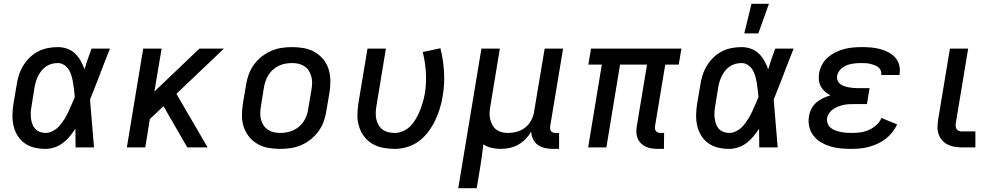

<svg xmlns="http://www.w3.org/2000/svg" viewBox="-20 -776 5240 1011"><path d="M220 8Q190 8 162 1.5Q134 -5 111 -21Q88 -37 73 -61Q58 -85 51.5 -113Q45 -141 45.5 -171Q46 -201 51 -231L68 -331Q72 -357 80 -382Q88 -407 102.5 -430.5Q117 -454 137 -473.5Q157 -493 181.5 -505.5Q206 -518 232.5 -523Q259 -528 284 -528Q310 -528 334 -519.5Q358 -511 375.5 -494Q393 -477 405 -455.5Q417 -434 425 -411Q433 -438 442.5 -465.5Q452 -493 462 -520H559Q532 -453 506.5 -385.5Q481 -318 454 -252Q460 -189 464.5 -126Q469 -63 475 0H378Q378 -24 377.5 -48.5Q377 -73 377 -98Q363 -77 347 -57.5Q331 -38 311 -23Q291 -8 267 0Q243 8 220 8ZM220 -76Q240 -76 260 -87Q280 -98 294 -114.5Q308 -131 319.5 -149.5Q331 -168 340 -187Q349 -206 357 -225.5Q365 -245 374 -265Q372 -284 370 -302.5Q368 -321 365 -339Q362 -357 357 -375Q352 -393 343 -408Q334 -423 318.5 -433.5Q303 -444 284 -444Q269 -444 253.5 -440Q238 -436 224 -427Q210 -418 199.5 -405Q189 -392 181.5 -377.5Q174 -363 169.5 -348Q165 -333 162 -317L146 -217Q143 -201 142 -185Q141 -169 143 -153.5Q145 -138 150 -123.5Q155 -109 165 -98Q175 -87 189.5 -81.5Q204 -76 220 -76Z M966 0 841 -217 769 -149 745 0H648L734 -520H831L793 -294L1030 -520H1159L909 -282L1073 0Z M1455 8Q1423 8 1392.5 2.5Q1362 -3 1336 -18Q1310 -33 1291.5 -56Q1273 -79 1263.5 -107.5Q1254 -136 1254 -167.5Q1254 -199 1259 -231L1276 -331Q1280 -358 1290 -385Q1300 -412 1317.5 -436Q1335 -460 1358.5 -478.5Q1382 -497 1409 -508.5Q1436 -520 1463.5 -524Q1491 -528 1518 -528Q1550 -528 1580.5 -522.5Q1611 -517 1637 -502Q1663 -487 1682 -464Q1701 -441 1710 -412.5Q1719 -384 1719.5 -352.5Q1720 -321 1715 -289L1698 -189Q1694 -162 1684 -135Q1674 -108 1656.5 -84Q1639 -60 1615.5 -41.5Q1592 -23 1565 -11.5Q1538 0 1510 4Q1482 8 1455 8ZM1455 -76Q1472 -76 1489.5 -79Q1507 -82 1523.5 -89.5Q1540 -97 1554.5 -109Q1569 -121 1579 -136.5Q1589 -152 1595 -169Q1601 -186 1603 -203L1620 -303Q1623 -321 1623.5 -338.5Q1624 -356 1619.5 -372.5Q1615 -389 1606.5 -403Q1598 -417 1584 -426.5Q1570 -436 1553 -440Q1536 -444 1518 -444Q1501 -444 1483.5 -441Q1466 -438 1450 -430.5Q1434 -423 1419.5 -411Q1405 -399 1395 -383.5Q1385 -368 1379 -351Q1373 -334 1370 -317L1354 -217Q1351 -199 1350.5 -181.5Q1350 -164 1354 -147.5Q1358 -131 1367 -117Q1376 -103 1390 -93.5Q1404 -84 1420.5 -80Q1437 -76 1455 -76Z M2059 8Q2027 8 1996.5 2Q1966 -4 1941 -18.5Q1916 -33 1898 -56.5Q1880 -80 1871 -108.5Q1862 -137 1862 -168Q1862 -199 1867 -231L1915 -520H2012L1962 -217Q1959 -200 1958.5 -182.5Q1958 -165 1961.5 -148.5Q1965 -132 1973.5 -117.5Q1982 -103 1995 -93.5Q2008 -84 2024.5 -80Q2041 -76 2059 -76Q2081 -76 2103.5 -86Q2126 -96 2142.5 -113.5Q2159 -131 2171 -152Q2183 -173 2191.5 -194.5Q2200 -216 2206.5 -238.5Q2213 -261 2217 -283Q2226 -339 2222.5 -394.5Q2219 -450 2206 -502L2299 -522Q2314 -463 2318 -399Q2322 -335 2311 -270Q2306 -237 2296 -205Q2286 -173 2271.5 -142Q2257 -111 2235.5 -82.5Q2214 -54 2186 -33Q2158 -12 2124.5 -2Q2091 8 2059 8Z M2393 215 2515 -520H2612L2562 -217Q2559 -200 2558 -182.5Q2557 -165 2561 -149Q2565 -133 2572.5 -118.5Q2580 -104 2593 -94Q2606 -84 2622 -80Q2638 -76 2655 -76Q2679 -76 2703.5 -83Q2728 -90 2747.5 -106Q2767 -122 2778.5 -145Q2790 -168 2793 -192L2848 -520H2945L2877 -111Q2876 -104 2877 -97Q2878 -90 2882 -85Q2886 -80 2892.5 -78Q2899 -76 2906 -76H2924V8H2892Q2870 8 2849.5 3.5Q2829 -1 2812.5 -12.5Q2796 -24 2787 -43Q2778 -62 2777 -83Q2765 -62 2747.5 -44Q2730 -26 2708.5 -14Q2687 -2 2663.5 3Q2640 8 2617 8Q2592 8 2568 2.5Q2544 -3 2525 -16Q2522 15 2517.5 46Q2513 77 2508 108L2490 215Z M3476 8H3445Q3428 8 3411.5 5.5Q3395 3 3380.5 -3.5Q3366 -10 3355 -21Q3344 -32 3338 -46.5Q3332 -61 3331 -77.5Q3330 -94 3333 -111L3387 -436H3245L3173 0H3077L3149 -436H3078L3092 -520H3568L3554 -436H3483L3429 -111Q3428 -104 3429 -97Q3430 -90 3434.5 -85Q3439 -80 3445 -78Q3451 -76 3459 -76H3477Z M3820 8Q3790 8 3762 1.5Q3734 -5 3711 -21Q3688 -37 3673 -61Q3658 -85 3651.5 -113Q3645 -141 3645.5 -171Q3646 -201 3651 -231L3668 -331Q3672 -357 3680 -382Q3688 -407 3702.5 -430.5Q3717 -454 3737 -473.5Q3757 -493 3781.5 -505.5Q3806 -518 3832.5 -523Q3859 -528 3884 -528Q3910 -528 3934 -519.5Q3958 -511 3975.5 -494Q3993 -477 4005 -455.5Q4017 -434 4025 -411Q4033 -438 4042.5 -465.5Q4052 -493 4062 -520H4159Q4132 -453 4106.5 -385.5Q4081 -318 4054 -252Q4060 -189 4064.5 -126Q4069 -63 4075 0H3978Q3978 -24 3977.5 -48.5Q3977 -73 3977 -98Q3963 -77 3947 -57.5Q3931 -38 3911 -23Q3891 -8 3867 0Q3843 8 3820 8ZM3820 -76Q3840 -76 3860 -87Q3880 -98 3894 -114.5Q3908 -131 3919.5 -149.5Q3931 -168 3940 -187Q3949 -206 3957 -225.5Q3965 -245 3974 -265Q3972 -284 3970 -302.5Q3968 -321 3965 -339Q3962 -357 3957 -375Q3952 -393 3943 -408Q3934 -423 3918.5 -433.5Q3903 -444 3884 -444Q3869 -444 3853.5 -440Q3838 -436 3824 -427Q3810 -418 3799.5 -405Q3789 -392 3781.5 -377.5Q3774 -363 3769.5 -348Q3765 -333 3762 -317L3746 -217Q3743 -201 3742 -185Q3741 -169 3743 -153.5Q3745 -138 3750 -123.5Q3755 -109 3765 -98Q3775 -87 3789.5 -81.5Q3804 -76 3820 -76ZM3899 -600 3937 -756H4029L3973 -600Z M4459 8Q4431 8 4403 5Q4375 2 4349.5 -6Q4324 -14 4301.5 -27.5Q4279 -41 4263 -62Q4247 -83 4241 -110Q4235 -137 4240 -165Q4243 -185 4253 -204Q4263 -223 4279 -236.5Q4295 -250 4314 -259Q4333 -268 4353 -274Q4337 -282 4324 -293.5Q4311 -305 4302.5 -320Q4294 -335 4292 -353.5Q4290 -372 4293 -390Q4297 -413 4308.5 -435Q4320 -457 4339 -473.5Q4358 -490 4380.5 -501Q4403 -512 4426 -518Q4449 -524 4472.5 -526Q4496 -528 4519 -528Q4543 -528 4566.5 -526Q4590 -524 4613 -518Q4636 -512 4656.5 -501.5Q4677 -491 4692.5 -474.5Q4708 -458 4714.5 -435Q4721 -412 4717 -388L4716 -381H4620V-384Q4622 -396 4617 -406.5Q4612 -417 4603 -423.5Q4594 -430 4582.5 -434Q4571 -438 4559.5 -440.5Q4548 -443 4536 -443.5Q4524 -444 4511 -444Q4499 -444 4487 -443Q4475 -442 4462.5 -439.5Q4450 -437 4438 -432Q4426 -427 4415.5 -419.5Q4405 -412 4397.5 -400.5Q4390 -389 4388 -377Q4386 -364 4390 -353Q4394 -342 4403 -334.5Q4412 -327 4423.5 -323Q4435 -319 4447 -316.5Q4459 -314 4471 -313Q4483 -312 4495 -312H4559L4545 -228H4481Q4467 -228 4452.5 -227.5Q4438 -227 4424 -224Q4410 -221 4396 -216Q4382 -211 4369 -202.5Q4356 -194 4347 -181.5Q4338 -169 4335 -154Q4333 -139 4338 -125.5Q4343 -112 4354 -103Q4365 -94 4379 -89Q4393 -84 4407.5 -81Q4422 -78 4436.5 -77Q4451 -76 4466 -76Q4488 -76 4510.5 -79Q4533 -82 4554.5 -91.5Q4576 -101 4594.5 -117.5Q4613 -134 4621 -155L4704 -121Q4694 -99 4678 -79Q4662 -59 4642.5 -44Q4623 -29 4599.5 -18.5Q4576 -8 4553 -2Q4530 4 4506 6Q4482 8 4459 8Z M5116 0H5043Q5023 0 5004 -3.5Q4985 -7 4968.5 -15.5Q4952 -24 4940 -38.5Q4928 -53 4922 -70.5Q4916 -88 4916.5 -108Q4917 -128 4920 -147L4982 -520H5078L5014 -134Q5012 -125 5012 -116Q5012 -107 5015.5 -99.5Q5019 -92 5026.5 -88Q5034 -84 5043 -84H5116Z"/></svg>

Font: Iosevka Aile Medium
Style: Italic
Weight: 500
Italic angle: -9°
Designer: Belleve Invis
Foundry: Belleve Invis
Version: Version 31.1.0; ttfautohint (v1.8.4)